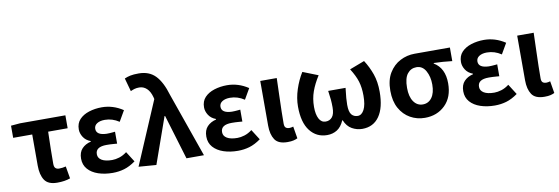

<svg xmlns="http://www.w3.org/2000/svg" viewBox="-58 -1248 4940 1697"><g transform="rotate(-10 2412.0 -399.0)"><path d="M346 14Q264 14 232.5 -34Q201 -82 201 -164V-444H30V-553L112 -560H519V-444H344Q339 -276 339 -157Q339 -128 351 -117Q363 -106 383 -106Q413 -106 444 -114L463 -4Q414 14 346 14Z M844 14Q773 14 715 -5.5Q657 -25 623 -63.5Q589 -102 589 -158Q589 -215 619.5 -247.5Q650 -280 700 -292V-297Q657 -313 635.5 -347Q614 -381 614 -416Q614 -471 646.5 -505.5Q679 -540 732.5 -557Q786 -574 847 -574Q948 -574 1037 -515L982 -420Q922 -460 854 -460Q811 -460 784.5 -443Q758 -426 758 -396Q758 -339 850 -336Q876 -336 906 -339Q916 -340 926 -341V-234Q914 -235 901 -236Q865 -239 832 -239Q732 -239 733 -172Q733 -138 765.5 -118.5Q798 -99 859 -99Q888 -99 922.5 -109.5Q957 -120 991 -146L1050 -53Q997 -15 947.5 -0.5Q898 14 844 14Z M1235 12 1077 0 1318 -565 1314 -582Q1300 -635 1271 -662Q1242 -689 1204 -689Q1179 -689 1161 -683.5Q1143 -678 1126 -670L1093 -789Q1117 -800 1145.5 -806Q1174 -812 1221 -812Q1314 -812 1370 -754.5Q1426 -697 1462 -575L1664 0H1507L1386 -401H1381Z M1968 14Q1897 14 1839 -5.5Q1781 -25 1747 -63.5Q1713 -102 1713 -158Q1713 -215 1743.5 -247.5Q1774 -280 1824 -292V-297Q1781 -313 1759.5 -347Q1738 -381 1738 -416Q1738 -471 1770.5 -505.5Q1803 -540 1856.5 -557Q1910 -574 1971 -574Q2072 -574 2161 -515L2106 -420Q2046 -460 1978 -460Q1935 -460 1908.5 -443Q1882 -426 1882 -396Q1882 -339 1974 -336Q2000 -336 2030 -339Q2040 -340 2050 -341V-234Q2038 -235 2025 -236Q1989 -239 1956 -239Q1856 -239 1857 -172Q1857 -138 1889.5 -118.5Q1922 -99 1983 -99Q2012 -99 2046.5 -109.5Q2081 -120 2115 -146L2174 -53Q2121 -15 2071.5 -0.5Q2022 14 1968 14Z M2413 14Q2330 14 2299 -33Q2268 -80 2268 -159V-560H2416Q2414 -481 2411 -397Q2406 -250 2406 -152Q2406 -126 2417.5 -116Q2429 -106 2451 -106Q2465 -106 2485 -112L2503 -4Q2487 4 2466.5 9Q2446 14 2413 14Z M2769 14Q2673 14 2615 -61Q2557 -136 2557 -279Q2557 -354 2582.5 -432Q2608 -510 2648 -574L2785 -520Q2742 -453 2719 -389Q2696 -325 2696 -251Q2696 -184 2716.5 -145Q2737 -106 2776 -106Q2813 -106 2835 -133Q2857 -160 2857 -219Q2857 -257 2854 -289.5Q2851 -322 2844 -369H3000Q2998 -354 2997 -341Q2993 -306 2990.5 -278.5Q2988 -251 2988 -219Q2988 -155 3008.5 -130.5Q3029 -106 3064 -106Q3099 -106 3121.5 -148.5Q3144 -191 3144 -274Q3144 -347 3127 -402Q3110 -457 3068 -523L3202 -574Q3242 -512 3266.5 -442.5Q3291 -373 3291 -283Q3291 -140 3237 -63Q3183 14 3084 14Q3035 14 2991.5 -10.5Q2948 -35 2925 -91H2921Q2897 -35 2858 -10.5Q2819 14 2769 14Z M3646 14Q3575 14 3515.5 -19.5Q3456 -53 3420.5 -117Q3385 -181 3385 -274Q3385 -371 3423.5 -434Q3462 -497 3523 -528.5Q3584 -560 3653 -560H3970V-438Q3925 -443 3887 -446Q3849 -449 3805 -450V-445Q3900 -388 3900 -251Q3900 -127 3828 -56.5Q3756 14 3646 14ZM3648 -106Q3699 -106 3729.5 -148Q3760 -190 3760 -265Q3760 -336 3731 -388Q3702 -440 3648 -440Q3598 -440 3566.5 -400.5Q3535 -361 3535 -274Q3535 -195 3566 -150.5Q3597 -106 3648 -106Z M4274 14Q4203 14 4145 -5.5Q4087 -25 4053 -63.5Q4019 -102 4019 -158Q4019 -215 4049.5 -247.5Q4080 -280 4130 -292V-297Q4087 -313 4065.5 -347Q4044 -381 4044 -416Q4044 -471 4076.5 -505.5Q4109 -540 4162.5 -557Q4216 -574 4277 -574Q4378 -574 4467 -515L4412 -420Q4352 -460 4284 -460Q4241 -460 4214.5 -443Q4188 -426 4188 -396Q4188 -339 4280 -336Q4306 -336 4336 -339Q4346 -340 4356 -341V-234Q4344 -235 4331 -236Q4295 -239 4262 -239Q4162 -239 4163 -172Q4163 -138 4195.5 -118.5Q4228 -99 4289 -99Q4318 -99 4352.5 -109.5Q4387 -120 4421 -146L4480 -53Q4427 -15 4377.5 -0.5Q4328 14 4274 14Z M4719 14Q4636 14 4605 -33Q4574 -80 4574 -159V-560H4722Q4720 -481 4717 -397Q4712 -250 4712 -152Q4712 -126 4723.5 -116Q4735 -106 4757 -106Q4771 -106 4791 -112L4809 -4Q4793 4 4772.5 9Q4752 14 4719 14Z"/></g></svg>

Font: Source Han Sans CN Bold
Style: Bold
Weight: 700
Designer: Ryoko NISHIZUKA 西塚涼子 (kana & ideographs); Paul D. Hunt (Latin, Greek & Cyrillic); Wenlong ZHANG 张文龙 (bopomofo); Sandoll 
Foundry: Adobe Systems Incorporated
Version: Version 1.00;May 30, 2023;FontCreator 11.5.0.2422 32-bit